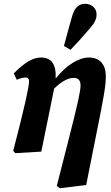

<svg xmlns="http://www.w3.org/2000/svg" viewBox="-20 -804 587 1018"><path d="M50 -4Q73 -92 87.5 -151Q102 -210 112 -253.5Q122 -297 130 -339Q136 -370 133 -381.5Q130 -393 117 -393Q105 -393 94 -390Q83 -387 69 -381L53 -415Q98 -460 132 -479.5Q166 -499 197 -499Q281 -499 275 -388Q320 -443 366 -471Q412 -499 450 -499Q494 -499 517.5 -473Q541 -447 541 -401Q541 -382 539 -360Q537 -338 531.5 -305Q526 -272 516 -220Q506 -168 490 -89L437 177L297 194L281 182L340 -49Q362 -136 375.5 -190.5Q389 -245 395.5 -276Q402 -307 404.5 -323.5Q407 -340 407 -352Q407 -391 370 -391Q349 -391 322.5 -377Q296 -363 267 -334L199 0L61 8ZM319 -560Q329 -597 339.5 -636.5Q350 -676 360 -710Q372 -754 390 -769Q408 -784 430 -784Q456 -784 474 -768.5Q492 -753 492 -727Q492 -707 482 -688.5Q472 -670 451 -647Q428 -620 404 -593.5Q380 -567 354 -540Z"/></svg>

Font: Source Serif Pro
Style: Bold Italic
Weight: 700
Italic angle: -12°
Designer: Frank Grießhammer
Foundry: Adobe Systems Incorporated
Version: Version 3.001;hotconv 1.0.111;makeotfexe 2.5.65597